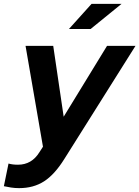

<svg xmlns="http://www.w3.org/2000/svg" viewBox="-77 -758 720 992"><path d="M22 214Q0 214 -19.5 211Q-39 208 -57 204L-33 87Q-13 93 16 93Q87 93 127 28L145 0L55 -521H198L252 -155L476 -521H623L255 64Q205 144 150.5 179Q96 214 22 214ZM279 -608 396 -738H551L391 -608Z"/></svg>

Font: Red Hat Display
Style: Bold Italic
Weight: 700
Italic angle: -12°
Designer: Pentagram, MCKL
Foundry: Pentagram, MCKL
Version: Version 1.023; ttfautohint (v1.8.3)